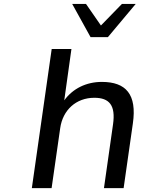

<svg xmlns="http://www.w3.org/2000/svg" viewBox="-20 -972 771 992"><path d="M246.6 0 291 -309.6C304.2 -403.8 373.5 -466.8 467.3 -466.8C544.9 -466.8 578.1 -428.2 564 -329.6L517.1 0H618.7L666.5 -334.5C688 -483.9 631.3 -548.8 506.3 -548.8C425.8 -548.8 356.4 -514.6 312 -453.6L349.1 -718.8H247.1L144.5 0ZM537.6 -780.3 681.2 -951.7H609.9L501.5 -840.3L424.3 -951.7H353L447.8 -780.3Z"/></svg>

Font: Winston
Style: Italic
Weight: 400
Italic angle: -8.13011°
Designer: Vernon Adams, Kim Jin-seong, David Berlow, Cristiano Sobral
Foundry: The Winston Project Authors
Version: Version 3.004